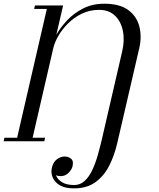

<svg xmlns="http://www.w3.org/2000/svg" viewBox="-84 -780 880 1060"><path d="M-59.5 -19.5H10.5L174.5 -730.5H104.5L109 -750H264.5L227 -588Q249.5 -628 286.5 -667.5Q323.5 -707 374.8 -733.2Q426 -759.5 491.5 -759.5Q576.5 -759.5 623.8 -724.8Q671 -690 685.2 -634Q699.5 -578 685 -514.5L563 11.5Q548 76.5 519.8 133.2Q491.5 190 444 225Q396.5 260 324 260Q276 260 247 243.2Q218 226.5 207 200.2Q196 174 202.5 146Q209.5 115 230 99.5Q250.5 84 273.5 84Q292.5 84 308 96Q323.5 108 316.5 138Q312 157 293.8 174.8Q275.5 192.5 250.5 192.5Q236.5 192.5 225 187.5Q233.5 210.5 258.5 226Q283.5 241.5 325.5 241.5Q359 241.5 383.5 218.8Q408 196 425.8 158.2Q443.5 120.5 456.5 74Q469.5 27.5 480.5 -20L590.5 -496Q605 -558 594.2 -610.2Q583.5 -662.5 550.2 -694Q517 -725.5 462.5 -725.5Q412 -725.5 369 -705Q326 -684.5 293 -652Q260 -619.5 239 -583.2Q218 -547 210.5 -515.5L96 -19.5H165L160.5 0H-64Z"/></svg>

Font: Bodoni* 11pt
Style: Italic
Weight: 400
Italic angle: -13°
Version: Version 2.3